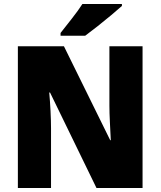

<svg xmlns="http://www.w3.org/2000/svg" viewBox="-20 -947 809 967"><path d="M698 0H466L232 -481H228Q232 -438 234.5 -387.5Q237 -337 237 -300V0H70V-714H302L535 -241H538Q536 -283 533.5 -331Q531 -379 531 -414V-714H698ZM594 -917Q574 -899 540.5 -871Q507 -843 471 -814.5Q435 -786 409 -767H285V-781Q310 -813 342 -853.5Q374 -894 395 -927H594Z"/></svg>

Font: Noto Sans Tamil SemiCondensed Black
Style: Regular
Weight: 900
Width: 4
Designer: Jelle Bosma - Monotype Design Team
Foundry: Monotype Imaging Inc.
Version: Version 2.004; ttfautohint (v1.8.4.7-5d5b)